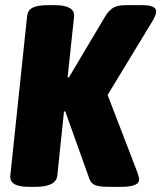

<svg xmlns="http://www.w3.org/2000/svg" viewBox="-20 -722 625 744"><path d="M92 2Q15 2 20 -42L85 -659Q87 -682 106 -692Q125 -702 166 -702H191Q271 -702 267 -658L242 -422H247L388 -659Q401 -681 418 -691.5Q435 -702 467 -702H531Q585 -702 585 -678Q585 -669 581 -660Q577 -651 570 -639L397 -354L512 -55Q519 -37 519 -26Q519 2 450 2H402Q366 2 349 -4.5Q332 -11 326 -30L233 -290H228L202 -41Q197 2 117 2Z"/></svg>

Font: Asap Semi Condensed Semi Condensed Black
Style: Italic
Weight: 900
Width: 4
Italic angle: -6°
Designer: Pablo Cosgaya
Foundry: Omnibus-Type
Version: Version 3.001; ttfautohint (v1.8.4.7-5d5b)